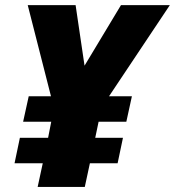

<svg xmlns="http://www.w3.org/2000/svg" viewBox="-20 -734 687 754"><path d="M455.1 -713.9H647L408.2 -356H498L476.1 -255.9H367.2L354 -192.9H462.9L441.9 -92.8H333L313 0H127.9L147.9 -92.8H37.1L58.1 -192.9H168.9L181.2 -255.9H70.8L92.8 -356H180.2L88.9 -713.9H276.9L312 -476.1Z"/></svg>

Font: Open Sans Hebrew Extra Bold
Style: Italic
Weight: 800
Italic angle: -12°
Foundry: Ascender Corporation, Yanek Iontef
Version: Version 2.001;PS 002.001;hotconv 1.0.70;makeotf.lib2.5.58329